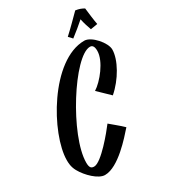

<svg xmlns="http://www.w3.org/2000/svg" viewBox="-257 -1082 1127 1280"><g transform="rotate(-30 306.0 -442.0)"><path d="M472 -351C556 -423 622 -540 622 -618C622 -671 543 -762 489 -762C231 -762 -10 -331 -10 -130C-10 -112 -10 -79 10 -43C42 15 112 83 162 83C267 83 397 -69 444 -122C422 -145 347 -205 347 -206C314 -162 184 -2 128 -2C106 -2 94 -11 94 -51C94 -260 377 -708 501 -708C516 -708 531 -700 531 -660C531 -581 442 -472 384 -436ZM620 -815C614 -843 606 -909 602 -945C585 -955 567 -963 538 -967C505 -934 452 -880 407 -839C418 -827 426 -821 433 -811C476 -844 506 -869 539 -898C546 -863 557 -831 566 -806C586 -809 603 -812 620 -815Z"/></g></svg>

Font: Yesteryear
Style: Regular
Weight: 400
Designer: Astigmatic (AOETI)
Foundry: Astigmatic (AOETI)
Version: Version 1.000